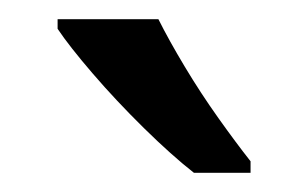

<svg xmlns="http://www.w3.org/2000/svg" viewBox="-20 -786 321 200"><path d="M145 -766Q156 -744 172.5 -716.5Q189 -689 207.5 -663Q226 -637 241 -618V-606H182Q159 -624 130 -652.5Q101 -681 76.5 -709.5Q52 -738 40 -756V-766Z"/></svg>

Font: Noto Sans Cypro Minoan
Style: Regular
Weight: 400
Designer: David Williams
Foundry: David Williams
Version: Version 1.503; ttfautohint (v1.8.4.7-5d5b)